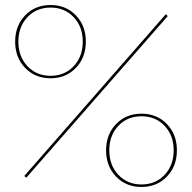

<svg xmlns="http://www.w3.org/2000/svg" viewBox="-20 -740 760 760"><path d="M180.2 -720.2Q240.7 -720.2 280.3 -679.2Q319.8 -638.2 319.8 -575.2Q319.8 -512.2 280.3 -471.2Q240.7 -430.2 180.2 -430.2Q119.1 -430.2 79.6 -471.2Q40 -512.2 40 -575.2Q40 -638.2 79.6 -679.2Q119.1 -720.2 180.2 -720.2ZM88.6 -672.1Q52.7 -634.3 52.7 -575.2Q52.7 -516.1 88.6 -478Q124.5 -439.9 180.2 -439.9Q235.8 -439.9 271.7 -478Q307.6 -516.1 307.6 -575.2Q307.6 -634.3 271.7 -672.1Q235.8 -710 180.2 -710Q124.5 -710 88.6 -672.1ZM76.2 -43.5 636.2 -683.6 644 -676.3 84 -36.6ZM439.5 -41Q399.9 -82 399.9 -145Q399.9 -208 439.5 -249Q479 -290 540 -290Q601.1 -290 640.6 -249Q680.2 -208 680.2 -145Q680.2 -82 640.6 -41Q601.1 0 540 0Q479 0 439.5 -41ZM448.5 -241.9Q412.6 -204.1 412.6 -145Q412.6 -85.9 448.5 -47.9Q484.4 -9.8 540 -9.8Q595.7 -9.8 631.6 -47.9Q667.5 -85.9 667.5 -145Q667.5 -204.1 631.6 -241.9Q595.7 -279.8 540 -279.8Q484.4 -279.8 448.5 -241.9Z"/></svg>

Font: Znikomit
Style: Regular
Weight: 100
Designer: gluk
Foundry: gluk
Version: Version 0.53